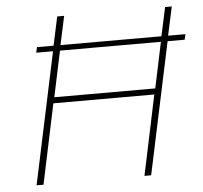

<svg xmlns="http://www.w3.org/2000/svg" viewBox="-49 -722 817 773"><g transform="rotate(-5 359.0 -335.0)"><path d="M210 -670 185 -554H118L113 -532H181L68 0H96L164 -323H572L504 0H531L644 -532H713L718 -554H648L673 -670H646L621 -554H213L238 -670ZM170 -347 209 -532H617L578 -347Z"/></g></svg>

Font: LT Wave Mono Thin
Style: Italic
Weight: 100
Designer: Daniel Lyons
Version: Version 2.5 (Glyphs App)